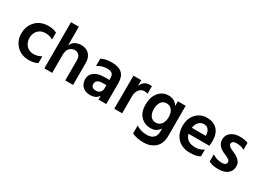

<svg xmlns="http://www.w3.org/2000/svg" viewBox="-24 -1529 3469 2547"><g transform="rotate(30 1711.0 -256.0)"><path d="M300 9Q183 9 110.5 -65Q38 -139 38.5 -251Q39 -363 110.5 -439Q182 -515 306 -515Q380 -515 432 -487V-381Q382 -413 315 -413Q248 -413 205 -369Q162 -325 161 -252Q163 -180 204.5 -136Q246 -92 312.5 -92Q379 -92 432 -126V-22Q379 9 300 9Z M975 0H855V-311Q855 -359 830.5 -386Q806 -413 765 -413Q724 -413 689.5 -380Q655 -347 655 -272V0H535V-707H655V-421Q696 -513 810 -513Q884 -513 929.5 -466.5Q975 -420 975 -332Z M1232 4Q1160 4 1117.5 -38Q1075 -80 1075 -148Q1075 -216 1129 -257Q1183 -298 1285 -298H1359V-329Q1359 -371 1337 -393Q1315 -415 1262 -415Q1181 -415 1113 -370V-481Q1170 -516 1277 -516Q1483 -516 1483 -324V0H1364V-61Q1329 4 1232 4ZM1274 -85Q1314 -85 1336.5 -108.5Q1359 -132 1359 -170V-218H1297Q1250 -218 1225 -198.5Q1200 -179 1200 -149Q1200 -85 1274 -85Z M1727 0H1606L1607 -507H1727V-417Q1762 -511 1855 -511Q1876 -511 1889 -508V-392Q1866 -402 1838 -402Q1789 -402 1758 -362Q1727 -322 1727 -262Z M2172.5 -410Q2122 -410 2092 -369.5Q2062 -329 2062 -259Q2062 -189 2093 -151.5Q2124 -114 2172.5 -114Q2221 -114 2254 -152.5Q2287 -191 2287 -262.5Q2287 -334 2255 -372Q2223 -410 2172.5 -410ZM2407 -46Q2407 74 2337.5 134.5Q2268 195 2164.5 195Q2061 195 1986 159V37Q2054 85 2149 85Q2287 85 2287 -47V-91Q2241 -16 2149.5 -16Q2058 -16 1997.5 -78.5Q1937 -141 1937 -255.5Q1937 -370 1994.5 -441.5Q2052 -513 2146.5 -513Q2241 -513 2287 -434V-507H2407Z M2623 -295H2836V-310Q2834 -359 2809.5 -388.5Q2785 -418 2740 -418Q2695 -418 2663.5 -386.5Q2632 -355 2623 -295ZM2765 5Q2644 5 2574 -67Q2504 -139 2504 -256.5Q2504 -374 2570 -443Q2636 -512 2735 -512Q2834 -512 2892 -452Q2950 -392 2950 -277Q2950 -249 2943 -205H2625Q2638 -150 2679.5 -121Q2721 -92 2792 -92Q2863 -92 2918 -132V-28Q2865 5 2765 5Z M3391 -146Q3391 -75 3340 -35Q3289 5 3199.5 5Q3110 5 3052 -26V-136Q3119 -91 3197 -91Q3230 -91 3248.5 -103.5Q3267 -116 3267 -133.5Q3267 -151 3261 -161.5Q3255 -172 3238 -182Q3216 -195 3193.5 -204.5Q3171 -214 3169.5 -215Q3168 -216 3165 -217Q3162 -218 3160 -219Q3049 -269 3049 -363Q3049 -433 3102 -473Q3155 -513 3233.5 -513Q3312 -513 3363 -491V-385Q3313 -415 3238 -415Q3207 -415 3189.5 -401.5Q3172 -388 3172 -367Q3172 -350 3181 -341Q3190 -332 3196 -327Q3202 -322 3213 -316Q3240 -303 3254 -297Q3323 -268 3357 -232.5Q3391 -197 3391 -146Z"/></g></svg>

Font: Hind Colombo SemiBold
Style: Regular
Weight: 600
Designer: Jyotish Sonowal, Aditi Pimprikar
Foundry: Indian Type Foundry
Version: Version 1.000;PS 1.0;hotconv 1.0.86;makeotf.lib2.5.63406; tt